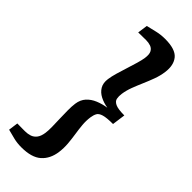

<svg xmlns="http://www.w3.org/2000/svg" viewBox="-323 -897 1100 1100"><g transform="rotate(45 227.0 -347.0)"><path d="M276 -858.5Q359 -858.5 388.8 -822.8Q418.5 -787 410 -724.5Q405.5 -690.5 393 -656.5Q380.5 -622.5 366 -589.2Q351.5 -556 339.2 -523.5Q327 -491 322.5 -459.5Q319.5 -438.5 322.8 -421Q326 -403.5 347.8 -393.2Q369.5 -383 420.5 -383L409.5 -302.5Q358 -302.5 333.8 -295.2Q309.5 -288 301.8 -273.5Q294 -259 291 -238Q286.5 -206.5 289.5 -173.8Q292.5 -141 297.8 -107.2Q303 -73.5 305.8 -39.5Q308.5 -5.5 304 29Q295.5 92 255.2 127.8Q215 163.5 132 163.5Q97.5 163.5 68.8 156.2Q40 149 11.5 141.5L19.5 83Q28.5 83 39.8 83.2Q51 83.5 62.2 83.5Q73.5 83.5 82 83.5Q103.5 83.5 122 77.5Q140.5 71.5 153.8 54.8Q167 38 171.5 7Q174.5 -13.5 174 -43.5Q173.5 -73.5 172.2 -107.5Q171 -141.5 170.8 -173.8Q170.5 -206 174 -231.5Q179 -267.5 200.2 -290.8Q221.5 -314 253 -327Q284.5 -340 320.5 -345.5Q286.5 -351 258.8 -365.2Q231 -379.5 216.5 -403.8Q202 -428 207 -464Q210.5 -489 219.8 -520.8Q229 -552.5 239.8 -586Q250.5 -619.5 259.2 -649.2Q268 -679 271 -700Q275.5 -732 266.8 -748.2Q258 -764.5 241 -770.5Q224 -776.5 203.5 -776.5Q194.5 -776.5 183 -776.2Q171.5 -776 160.5 -776Q149.5 -776 140.5 -775.5L149 -836.5Q180 -844 210.8 -851.2Q241.5 -858.5 276 -858.5Z"/></g></svg>

Font: Merriweather 24pt SemiCondensed Black
Style: Italic
Weight: 900
Width: 4
Italic angle: -7.8°
Designer: Eben Sorkin
Foundry: Eben Sorkin
Version: Version 2.101